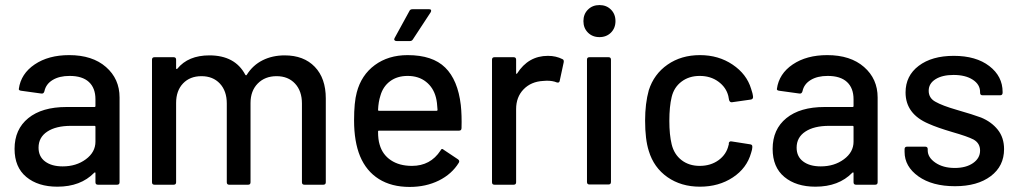

<svg xmlns="http://www.w3.org/2000/svg" viewBox="-20 -737 4068 766"><path d="M255.9 -517.1Q348.6 -517.1 402.8 -469.7Q457 -422.4 457 -348.1V-9.8Q457 0 446.8 0H371.1Q360.8 0 360.8 -9.8V-45.9Q360.8 -51.3 356 -47.9Q301.8 7.8 209 7.8Q131.8 7.8 85 -31Q38.1 -69.8 38.1 -143.1Q38.1 -221.2 92.8 -265.6Q147.5 -310.1 245.1 -310.1H356.9Q360.8 -310.1 360.8 -314V-340.8Q360.8 -385.7 334.7 -409.9Q308.6 -434.1 257.8 -434.1Q216.3 -434.1 189.7 -417.7Q163.1 -401.4 157.2 -373Q154.3 -362.3 145 -363.8L64 -375Q53.7 -376.5 55.2 -382.8Q63.5 -442.9 118.4 -480Q173.3 -517.1 255.9 -517.1ZM230 -73.2Q284.2 -73.2 322.5 -101.6Q360.8 -129.9 360.8 -171.9V-231Q360.8 -234.9 356.9 -234.9H263.2Q203.1 -234.9 168.5 -211.9Q133.8 -189 133.8 -147.9Q133.8 -112.3 159.9 -92.8Q186 -73.2 230 -73.2Z M1115.7 -516.1Q1191.9 -516.1 1235.8 -470.5Q1279.8 -424.8 1279.8 -344.2V-9.8Q1279.8 0 1269.5 0H1194.8Q1184.6 0 1184.6 -9.8V-324.2Q1184.6 -374 1157 -403.6Q1129.4 -433.1 1083.5 -433.1Q1037.1 -433.1 1008.3 -403.8Q979.5 -374.5 979.5 -326.2V-9.8Q979.5 0 969.7 0H894.5Q884.8 0 884.8 -9.8V-324.2Q884.8 -374 857.2 -403.6Q829.6 -433.1 783.7 -433.1Q737.8 -433.1 710.2 -404.1Q682.6 -375 682.6 -326.2V-9.8Q682.6 0 672.4 0H596.7Q586.4 0 586.4 -9.8V-499Q586.4 -508.8 596.7 -508.8H672.4Q682.6 -508.8 682.6 -499V-464.8Q682.6 -462.4 684.1 -461.7Q685.5 -460.9 687.5 -462.9Q731 -516.1 815.4 -516.1Q917.5 -516.1 958.5 -439Q961.9 -434.1 964.8 -439Q988.8 -477.1 1027.8 -496.6Q1066.9 -516.1 1115.7 -516.1Z M1818.4 -317.9Q1822.8 -277.3 1821.3 -226.1Q1821.3 -215.8 1811.5 -215.8H1492.2Q1488.3 -215.8 1488.3 -211.9Q1488.3 -180.2 1494.6 -160.2Q1505.9 -120.1 1539.6 -97.7Q1573.2 -75.2 1623.5 -75.2Q1697.3 -75.2 1737.3 -136.2Q1742.2 -147.5 1750.5 -139.2L1807.6 -101.1Q1814.9 -95.2 1810.5 -87.9Q1782.7 -42.5 1731 -16.8Q1679.2 8.8 1614.3 8.8Q1542 8.8 1491.7 -22.7Q1441.4 -54.2 1416.5 -113.8Q1392.6 -171.9 1392.6 -256.8Q1392.6 -329.1 1403.3 -368.2Q1421.4 -437.5 1475.3 -477.3Q1529.3 -517.1 1606.4 -517.1Q1705.6 -517.1 1756.1 -467.5Q1806.6 -418 1818.4 -317.9ZM1606.4 -434.1Q1564.5 -434.1 1536.1 -412.8Q1507.8 -391.6 1497.6 -355Q1489.7 -330.6 1488.3 -298.8Q1488.3 -294.9 1492.2 -294.9H1721.2Q1725.6 -294.9 1725.6 -298.8Q1724.1 -329.1 1719.2 -348.1Q1709 -387.7 1679.4 -410.9Q1649.9 -434.1 1606.4 -434.1ZM1615.2 -573.2H1562.5Q1556.6 -573.2 1554 -576.7Q1551.3 -580.1 1554.2 -585L1613.3 -692.9Q1616.2 -700.2 1625.5 -700.2H1692.4Q1698.2 -700.2 1699.7 -696.8Q1701.2 -693.4 1698.2 -688L1627.4 -580.1Q1623.5 -573.2 1615.2 -573.2Z M2166 -514.2Q2198.2 -514.2 2224.1 -501Q2230.5 -498.5 2229 -488.8L2212.9 -414.1Q2211.4 -405.3 2201.2 -408.2Q2185.5 -415 2161.1 -415L2147 -414.1Q2099.1 -411.6 2069.1 -380.9Q2039.1 -350.1 2039.1 -301.8V-9.8Q2039.1 0 2028.8 0H1953.1Q1942.9 0 1942.9 -9.8V-499Q1942.9 -508.8 1953.1 -508.8H2028.8Q2039.1 -508.8 2039.1 -499V-445.8Q2039.1 -441.9 2041.5 -442.4Q2042.5 -442.4 2043 -443.8Q2087.9 -514.2 2166 -514.2Z M2417.5 -606.9Q2399.4 -588.9 2371.6 -588.9Q2343.8 -588.9 2325.7 -606.9Q2307.6 -625 2307.6 -652.8Q2307.6 -680.7 2325.7 -698.7Q2343.8 -716.8 2371.6 -716.8Q2399.4 -716.8 2417.5 -698.7Q2435.5 -680.7 2435.5 -652.8Q2435.5 -625 2417.5 -606.9ZM2407.7 -1H2331.5Q2321.8 -1 2321.8 -11.2V-499Q2321.8 -508.8 2331.5 -508.8H2407.7Q2417.5 -508.8 2417.5 -499V-11.2Q2417.5 -1 2407.7 -1Z M2568.4 -134.8Q2553.7 -180.7 2553.7 -255.9Q2553.7 -324.2 2568.4 -377Q2588.9 -441.4 2643.3 -479.2Q2697.8 -517.1 2772.5 -517.1Q2846.7 -517.1 2902.8 -479.2Q2959 -441.4 2976.6 -382.8Q2983.4 -363.8 2984.4 -350.1Q2984.4 -341.3 2975.6 -339.8L2900.4 -329.1H2898.4Q2891.6 -329.1 2888.7 -337.9L2885.7 -354Q2877 -388.7 2845.9 -411.4Q2814.9 -434.1 2771.5 -434.1Q2729 -434.1 2699 -411.4Q2668.9 -388.7 2659.7 -350.1Q2650.4 -312 2650.4 -254.9Q2650.4 -199.2 2659.7 -161.1Q2669.4 -121.1 2699.2 -98.1Q2729 -75.2 2771.5 -75.2Q2815.4 -75.2 2846.9 -98.1Q2878.4 -121.1 2886.7 -158.2Q2887.7 -159.2 2887.7 -161.1Q2886.7 -162.1 2887.7 -163.1V-167Q2890.6 -174.3 2898.4 -172.9L2973.6 -161.1Q2981.4 -159.7 2981.4 -152.8V-148.9Q2981.4 -141.6 2976.6 -127Q2959.5 -65.9 2903.6 -29.1Q2847.7 7.8 2772.5 7.8Q2697.3 7.8 2642.8 -30.3Q2588.4 -68.4 2568.4 -134.8Z M3280.3 -517.1Q3373 -517.1 3427.2 -469.7Q3481.4 -422.4 3481.4 -348.1V-9.8Q3481.4 0 3471.2 0H3395.5Q3385.3 0 3385.3 -9.8V-45.9Q3385.3 -51.3 3380.4 -47.9Q3326.2 7.8 3233.4 7.8Q3156.2 7.8 3109.4 -31Q3062.5 -69.8 3062.5 -143.1Q3062.5 -221.2 3117.2 -265.6Q3171.9 -310.1 3269.5 -310.1H3381.3Q3385.3 -310.1 3385.3 -314V-340.8Q3385.3 -385.7 3359.1 -409.9Q3333 -434.1 3282.2 -434.1Q3240.7 -434.1 3214.1 -417.7Q3187.5 -401.4 3181.6 -373Q3178.7 -362.3 3169.4 -363.8L3088.4 -375Q3078.1 -376.5 3079.6 -382.8Q3087.9 -442.9 3142.8 -480Q3197.8 -517.1 3280.3 -517.1ZM3254.4 -73.2Q3308.6 -73.2 3346.9 -101.6Q3385.3 -129.9 3385.3 -171.9V-231Q3385.3 -234.9 3381.3 -234.9H3287.6Q3227.5 -234.9 3192.9 -211.9Q3158.2 -189 3158.2 -147.9Q3158.2 -112.3 3184.3 -92.8Q3210.4 -73.2 3254.4 -73.2Z M3790 5.9Q3699.2 5.9 3644 -33.4Q3588.9 -72.8 3588.9 -130.9V-142.1Q3588.9 -151.9 3599.1 -151.9H3670.9Q3681.2 -151.9 3681.2 -142.1V-137.2Q3681.2 -108.9 3711.9 -87.9Q3742.7 -66.9 3789.1 -66.9Q3834 -66.9 3862.1 -86.4Q3890.1 -106 3890.1 -136.2Q3890.1 -165.5 3864.3 -180.2Q3839.8 -192.9 3779.8 -210Q3718.8 -228 3685.1 -243.2Q3592.8 -282.2 3592.8 -368.2Q3592.8 -434.6 3645.3 -474.4Q3697.8 -514.2 3785.2 -514.2Q3874 -514.2 3927 -473.4Q3980 -432.6 3980 -370.1V-367.2Q3980 -356.9 3970.2 -356.9H3899.9Q3890.1 -356.9 3890.1 -367.2V-370.1Q3890.1 -399.9 3861.1 -418.9Q3832 -438 3784.2 -438Q3739.3 -438 3712.2 -420.9Q3685.1 -403.8 3685.1 -375Q3685.1 -345.7 3711.9 -331.1Q3739.3 -315.4 3796.9 -298.8Q3862.8 -279.8 3894 -268.1Q3935.5 -251 3960.7 -219.5Q3985.8 -188 3985.8 -142.1Q3985.8 -74.2 3932.6 -34.2Q3879.4 5.9 3790 5.9Z"/></svg>

Font: Gruenseis Font Medium
Style: Regular
Weight: 500
Designer: Jeremy Tribby
Foundry: Tribby Type
Version: Version 1.408;Glyphs 3.1.2 (3151)